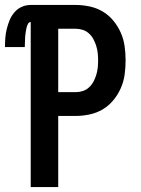

<svg xmlns="http://www.w3.org/2000/svg" viewBox="-50 -755 570 775"><path d="M185 0H74V-666Q67 -666 63.5 -659.5Q60 -653 58 -646.5Q56 -640 55 -633Q54 -626 53 -619.5Q52 -613 51.5 -606Q51 -599 51 -592Q51 -585 50.5 -578.5Q50 -572 50 -565H-30Q-30 -584 -28.5 -602.5Q-27 -621 -22.5 -639Q-18 -657 -11 -674Q-4 -691 8.5 -705.5Q21 -720 38 -727.5Q55 -735 74 -735H255Q283 -735 311.5 -729Q340 -723 364.5 -708.5Q389 -694 407.5 -671.5Q426 -649 437.5 -623Q449 -597 453 -568.5Q457 -540 457 -511Q457 -482 453 -453.5Q449 -425 437.5 -399Q426 -373 407.5 -350.5Q389 -328 364.5 -313.5Q340 -299 311.5 -293Q283 -287 255 -287H185ZM185 -383H255Q270 -383 284 -387.5Q298 -392 309 -402Q320 -412 327 -425Q334 -438 338.5 -452.5Q343 -467 344.5 -481.5Q346 -496 346 -511Q346 -526 344.5 -540.5Q343 -555 338.5 -569.5Q334 -584 327 -597Q320 -610 309 -620Q298 -630 284 -634.5Q270 -639 255 -639H185Z"/></svg>

Font: Iosevka
Style: Bold
Weight: 700
Monospace: yes
Designer: Belleve Invis
Foundry: Belleve Invis
Version: Version 32.5.0; ttfautohint (v1.8.4)